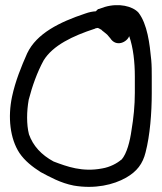

<svg xmlns="http://www.w3.org/2000/svg" viewBox="-20 -710 633 749"><path d="M27 -333C10 -253 19 -169 56 -113C77 -82 107 -59 138 -39C174 -20 216 4 268 14C350 28 423 11 472 -17C514 -41 537 -71 548 -116C565 -182 572 -268 572 -347V-412C572 -433 572 -454 570 -476C564 -539 555 -616 520 -661C497 -686 444 -699 389 -683L366 -675H364C360 -673 358 -670 354 -666C340 -665 329 -663 312 -657C213 -624 123 -580 86 -502C63 -450 40 -394 27 -333ZM92 -321C106 -375 125 -428 150 -474C186 -533 264 -570 350 -598H351V-599C355 -600 356 -600 360 -601C364 -601 368 -598 377 -593V-592C382 -588 390 -582 398 -575L410 -561C433 -525 475 -545 484 -569C500 -524 506 -466 506 -412V-348C506 -299 501 -249 493 -202C487 -159 475 -111 454 -87H453C437 -73 409 -58 379 -53C301 -38 242 -60 189 -80C141 -106 109 -141 93 -186C83 -225 84 -276 92 -321Z"/></svg>

Font: Stray Cat
Style: ExBdExt
Weight: 800
Version: Version 1.0